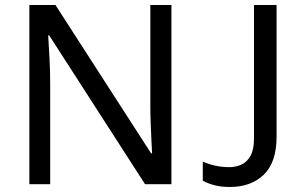

<svg xmlns="http://www.w3.org/2000/svg" viewBox="-20 -734 1213 765"><path d="M663 0H558L176 -593H172Q174 -558 177 -506Q180 -454 180 -399V0H97V-714H201L582 -123H586Q585 -139 583.5 -171Q582 -203 580.5 -241Q579 -279 579 -311V-714H663ZM896 11Q861 11 834.5 4Q808 -3 788 -14V-90Q811 -80 837.5 -74Q864 -68 894 -68Q919 -68 941.5 -78Q964 -88 978 -113Q992 -138 992 -183V-714H1082V-190Q1082 -87 1031 -38Q980 11 896 11Z"/></svg>

Font: Noto IKEA Latin
Style: Regular
Weight: 400
Designer: Monotype Design Team
Foundry: Monotype Imaging Inc.
Version: Version 1.0